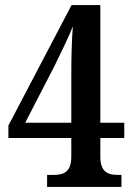

<svg xmlns="http://www.w3.org/2000/svg" viewBox="-20 -734 524 754"><path d="M165 0H457V-47H445C406 -47 374 -56 374 -119V-192H468V-252H374V-714H261L13 -241V-192H260V-119C260 -56 228 -47 188 -47H165ZM79 -252 194 -475C214 -515 252 -594 266 -630C261 -568 260 -494 260 -436V-252Z"/></svg>

Font: Noto Serif Ethiopic Condensed SemiBold
Style: Regular
Weight: 600
Width: 3
Designer: Monotype Design Team
Foundry: Monotype Imaging Inc.
Version: Version 2.102